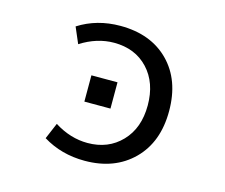

<svg xmlns="http://www.w3.org/2000/svg" viewBox="-105 -882 1210 1034"><g transform="rotate(15 500.0 -365.0)"><path d="M435.5 -644.5Q340.8 -644.5 250 -586.9L211.9 -675.8Q314.5 -741.2 445.3 -741.2Q615.2 -741.2 715.8 -639.6Q816.4 -538.1 816.4 -365.2Q816.4 -192.4 714.4 -90.8Q612.3 10.7 445.3 10.7Q315.4 10.7 211.9 -52.7L250 -142.6Q339.8 -85.9 435.5 -85.9Q550.8 -85.9 624 -162.1Q697.3 -238.3 697.3 -365.2Q697.3 -491.2 625.5 -567.9Q553.7 -644.5 435.5 -644.5ZM362.3 -296.9V-443.4H507.8V-296.9Z"/></g></svg>

Font: Gen Shin Gothic Monospace Medium
Style: Regular
Weight: 500
Designer: [Source Han Sans]
Ryoko NISHIZUKA  (kana & ideographs); Paul D. Hunt (Latin, Greek & Cyrillic); Wenlong ZHANG  (bopomofo
Version: Version 1.002.20150607